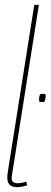

<svg xmlns="http://www.w3.org/2000/svg" viewBox="-20 -760 208 790"><path d="M141 -357Q142 -365 143.5 -368.5Q145 -372 148 -373Q151 -374 157 -374Q166 -374 167.5 -370.5Q169 -367 167 -357Q166 -349 165 -345.5Q164 -342 161 -341Q158 -340 152 -340Q143 -340 141.5 -343.5Q140 -347 141 -357ZM121 -740H140L35 -76Q32 -57 30 -45Q28 -33 28 -25Q28 -19 30.5 -15Q33 -11 38.5 -8.5Q44 -6 54 -6Q60 -6 68.5 -7.5Q77 -9 88 -13L92 2Q82 6 71 8Q60 10 51 10Q29 10 19.5 0Q10 -10 10 -29Q10 -34 10.5 -40Q11 -46 12 -52Z"/></svg>

Font: Georama ExtraCondensed Thin
Style: Italic
Weight: 100
Width: 2
Italic angle: -9°
Designer: Jean-Baptiste Levee
Foundry: Production Type
Version: Version 1.001